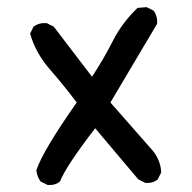

<svg xmlns="http://www.w3.org/2000/svg" viewBox="-20 -525 540 539"><path d="M113.3 -5.9 93.8 -15.6Q84 -29.3 82 -46.9Q99.6 -100.6 195.3 -237.3Q160.2 -284.2 120.1 -330.1Q80.1 -376 64.5 -430.7L74.2 -450.2Q89.8 -461.9 111.3 -460L130.9 -450.2L238.3 -309.6Q270.5 -358.4 296.9 -410.2Q323.2 -461.9 366.2 -502.9L391.6 -504.9L411.1 -495.1Q422.9 -479.5 420.9 -458L290 -237.3L401.4 -110.4Q430.7 -80.1 432.6 -41L422.9 -21.5Q409.2 -9.8 387.7 -11.7L368.2 -21.5L247.1 -165Q164.1 -56.6 148.4 -15.6Q134.8 -3.9 113.3 -5.9Z"/></svg>

Font: NaikaiFont
Style: Regular-Lite
Weight: 400
Version: Version 1.67